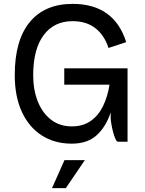

<svg xmlns="http://www.w3.org/2000/svg" viewBox="-20 -730 746 989"><path d="M350 10Q261 10 195 -32.5Q129 -75 92.5 -154Q56 -233 56 -343Q56 -523 133.5 -616.5Q211 -710 354 -710Q462 -710 531 -660Q600 -610 630 -513L539 -483Q517 -550 470.5 -585.5Q424 -621 354 -621Q258 -621 204.5 -548.5Q151 -476 151 -343Q151 -266 175 -206.5Q199 -147 243.5 -113Q288 -79 350 -79Q408 -79 448 -107.5Q488 -136 511.5 -185Q535 -234 544 -294H311V-378H637V0H588Q581 0 574.5 -14.5Q568 -29 562.5 -50Q557 -71 553.5 -92Q550 -113 550 -125V-151Q526 -77 478 -33.5Q430 10 350 10ZM312 95H417L319 239H248Z"/></svg>

Font: Haskoy Medium
Style: Regular
Weight: 500
Designer: Ertekin Erdin
Foundry: Ertekin Erdin
Version: Version 1.500; ttfautohint (v1.8.3)